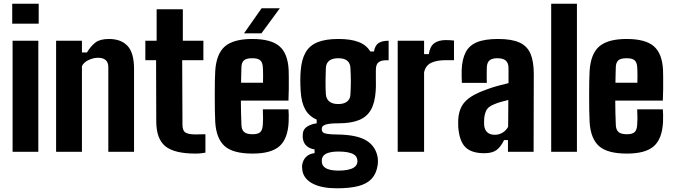

<svg xmlns="http://www.w3.org/2000/svg" viewBox="-20 -820 3633 1037"><path d="M46 -692V-800H189V-692ZM48 0V-600H187V0Z M283 0V-600H422.5V-536.5H449.5Q471 -572 496 -590.8Q521 -609.5 568.5 -609.5Q634 -609.5 669 -572Q704 -534.5 704 -447V0H565V-459Q564.5 -484 550.2 -496Q536 -508 509 -508Q485 -508 458.5 -495.8Q432 -483.5 422.5 -462.5V0Z M1036 9.5Q922 9.5 873.2 -30Q824.5 -69.5 824 -163L823 -495H765V-600H826V-770H967.5V-600H1078.5V-495H964L965.5 -146.5Q965.5 -115 981.2 -104.5Q997 -94 1036.5 -94Q1050 -94 1062.2 -94.5Q1074.5 -95 1089.5 -95V4.5Q1077.5 6.5 1064.8 8Q1052 9.5 1036 9.5Z M1344.5 9.5Q1238.5 9.5 1193.2 -31Q1148 -71.5 1142.5 -161Q1141 -186.5 1140.5 -224.5Q1140 -262.5 1140 -304Q1140 -345.5 1140.5 -381.2Q1141 -417 1142.5 -437Q1148.5 -530 1195.2 -569.8Q1242 -609.5 1342.5 -609.5Q1443.5 -609.5 1489 -570.5Q1534.5 -531.5 1539 -442.5Q1539.5 -430.5 1539.8 -402.2Q1540 -374 1539.8 -340Q1539.5 -306 1538 -276.5H1281Q1281 -245.5 1281.8 -213.2Q1282.5 -181 1284 -145.5Q1285 -118.5 1298.8 -106.8Q1312.5 -95 1344 -95Q1374 -95 1386 -106.8Q1398 -118.5 1399.5 -146.5Q1400.5 -161.5 1400.8 -181.2Q1401 -201 1399.5 -229.5H1538Q1539 -222 1539.5 -199.8Q1540 -177.5 1539 -161Q1534.5 -70 1489.2 -30.2Q1444 9.5 1344.5 9.5ZM1282 -373H1400.5Q1401 -392 1401 -409.5Q1401 -427 1400.5 -440Q1400 -453 1399.5 -458Q1398 -483.5 1385.2 -494.5Q1372.5 -505.5 1342.5 -505.5Q1310.5 -505.5 1297.8 -494.2Q1285 -483 1284 -458Q1283.5 -436 1282.8 -414.8Q1282 -393.5 1282 -373ZM1298 -640 1393 -775.5H1491.5L1392 -640Z M1800 197Q1720 197 1672 173.2Q1624 149.5 1614 106Q1612.5 99 1611.8 88.8Q1611 78.5 1612 71Q1616 44.5 1633 27.5Q1650 10.5 1679 7V-13Q1651.5 -17.5 1635.5 -32.2Q1619.5 -47 1616 -70.5Q1614.5 -80.5 1615 -87Q1615.5 -93.5 1616 -101Q1618.5 -123 1638.8 -136.2Q1659 -149.5 1690.5 -154V-174Q1648.5 -192.5 1628 -230Q1607.5 -267.5 1604 -327.5Q1603 -343.5 1602.5 -358Q1602 -372.5 1602 -386.2Q1602 -400 1602.5 -412.5Q1603 -425 1604 -437Q1608.5 -498.5 1630.5 -536.8Q1652.5 -575 1695.8 -592.2Q1739 -609.5 1807.5 -609.5Q1874 -609.5 1916.2 -593.5Q1958.5 -577.5 1980 -542H2000Q2004.5 -572.5 2023 -586.2Q2041.5 -600 2079 -600V-494.5H2063.5Q2038.5 -494.5 2024.2 -483.2Q2010 -472 2010 -441.5V-414Q2010 -405.5 2010 -395.5Q2010 -385.5 2010.2 -374.5Q2010.5 -363.5 2010.2 -351.8Q2010 -340 2009 -327.5Q2005 -265.5 1983.5 -227.2Q1962 -189 1919 -171.5Q1876 -154 1807 -154Q1760.5 -154 1739.2 -147.2Q1718 -140.5 1718 -125.5V-122Q1718 -111.5 1724 -105.5Q1730 -99.5 1748.5 -96.8Q1767 -94 1804 -93.5Q1907.5 -92 1958 -61.5Q2008.5 -31 2019.5 28.5Q2021 36.5 2021.2 48.5Q2021.5 60.5 2019.5 73.5Q2012.5 118 1987.5 145.2Q1962.5 172.5 1916.2 184.8Q1870 197 1800 197ZM1809 101.5Q1836.5 101.5 1857.5 97.2Q1878.5 93 1891.2 84.8Q1904 76.5 1908.5 63.5Q1911 55.5 1910.5 48.2Q1910 41 1907.5 34Q1903.5 22 1891 14.2Q1878.5 6.5 1858 2.5Q1837.5 -1.5 1809 -1.5Q1771.5 -1.5 1748.5 7Q1725.5 15.5 1720 34Q1718 42 1718 49.5Q1718 57 1720 64Q1723.5 76.5 1735 85Q1746.5 93.5 1765.2 97.5Q1784 101.5 1809 101.5ZM1807 -258Q1837.5 -258 1854.2 -271.2Q1871 -284.5 1872.5 -307.5Q1873.5 -323 1874.2 -341.2Q1875 -359.5 1875 -379Q1875 -398.5 1874.2 -418.2Q1873.5 -438 1872.5 -455.5Q1871 -479.5 1854.8 -492.5Q1838.5 -505.5 1807.5 -505.5Q1775 -505.5 1758.2 -492.2Q1741.5 -479 1740 -453.5Q1739.5 -435 1739 -416.2Q1738.5 -397.5 1738.2 -379.5Q1738 -361.5 1738.5 -344Q1739 -326.5 1740 -311Q1742 -285.5 1758.8 -271.8Q1775.5 -258 1807 -258Z M2128 0V-600H2270.5V-527.5H2296Q2302.5 -570.5 2326 -587Q2349.5 -603.5 2387 -603.5Q2399.5 -603.5 2412 -602.8Q2424.5 -602 2432 -601V-495H2388.5Q2337 -495 2307.8 -480.2Q2278.5 -465.5 2270.5 -429.5V0Z M2595.5 7.5Q2527.5 7.5 2494.5 -24.2Q2461.5 -56 2455 -133Q2454.5 -142 2454.5 -155.5Q2454.5 -169 2455 -177Q2458 -217.5 2473.8 -246.2Q2489.5 -275 2522.8 -296.8Q2556 -318.5 2611.5 -338Q2640 -348.5 2666.5 -355.8Q2693 -363 2726.5 -371V-452Q2726.5 -479.5 2712 -492.5Q2697.5 -505.5 2666 -505.5Q2638.5 -505.5 2624.8 -494.5Q2611 -483.5 2609.5 -458.5Q2609 -451.5 2608.8 -432.5Q2608.5 -413.5 2608.8 -395Q2609 -376.5 2609.5 -372.5H2474.5Q2474 -380.5 2473.5 -401.5Q2473 -422.5 2473.5 -442.5Q2476 -500.5 2495 -537.5Q2514 -574.5 2556 -592Q2598 -609.5 2670.5 -609.5Q2744 -609.5 2786 -590.2Q2828 -571 2845.5 -529.2Q2863 -487.5 2863 -420.5L2862 0H2723.5V-63.5H2702.5Q2685 -27 2662 -9.8Q2639 7.5 2595.5 7.5ZM2652.5 -92Q2675.5 -92 2694.8 -103.8Q2714 -115.5 2724.5 -135.5L2725.5 -280Q2705.5 -275.5 2685 -269.5Q2664.5 -263.5 2646 -255.5Q2614.5 -242.5 2605.5 -221.8Q2596.5 -201 2595 -177Q2594.5 -164.5 2594.5 -159Q2594.5 -153.5 2595 -143Q2597.5 -118.5 2612 -105.2Q2626.5 -92 2652.5 -92Z M2957 0V-800H3096V0Z M3366.5 9.5Q3260.5 9.5 3215.2 -31Q3170 -71.5 3164.5 -161Q3163 -186.5 3162.5 -224.5Q3162 -262.5 3162 -304Q3162 -345.5 3162.5 -381.2Q3163 -417 3164.5 -437Q3170.5 -530 3217.2 -569.8Q3264 -609.5 3364.5 -609.5Q3465.5 -609.5 3511 -570.5Q3556.5 -531.5 3561 -442.5Q3561.5 -430.5 3561.8 -402.2Q3562 -374 3561.8 -340Q3561.5 -306 3560 -276.5H3303Q3303 -245.5 3303.8 -213.2Q3304.5 -181 3306 -145.5Q3307 -118.5 3320.8 -106.8Q3334.5 -95 3366 -95Q3396 -95 3408 -106.8Q3420 -118.5 3421.5 -146.5Q3422.5 -161.5 3422.8 -181.2Q3423 -201 3421.5 -229.5H3560Q3561 -222 3561.5 -199.8Q3562 -177.5 3561 -161Q3556.5 -70 3511.2 -30.2Q3466 9.5 3366.5 9.5ZM3304 -373H3422.5Q3423 -392 3423 -409.5Q3423 -427 3422.5 -440Q3422 -453 3421.5 -458Q3420 -483.5 3407.2 -494.5Q3394.5 -505.5 3364.5 -505.5Q3332.5 -505.5 3319.8 -494.2Q3307 -483 3306 -458Q3305.5 -436 3304.8 -414.8Q3304 -393.5 3304 -373Z"/></svg>

Font: Big Shoulders Thin ExtraBold
Style: Regular
Weight: 800
Version: Version 2.002